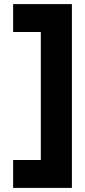

<svg xmlns="http://www.w3.org/2000/svg" viewBox="-20 -708 414 936"><path d="M44 208V72H179V-552H44V-688H330.5V208Z"/></svg>

Font: League Spartan Thin Black
Style: Regular
Weight: 900
Version: Version 2.002